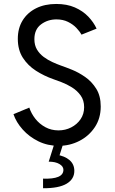

<svg xmlns="http://www.w3.org/2000/svg" viewBox="-20 -748 596 995"><path d="M284.2 7.8Q227.1 7.8 179.2 -15.6Q131.3 -39.1 97.7 -76.7Q64 -114.3 49.8 -156.2L131.8 -190.4Q142.1 -159.2 163.3 -132.3Q184.6 -105.5 215.1 -88.9Q245.6 -72.3 283.2 -72.3Q318.4 -72.3 348.6 -87.6Q378.9 -103 397.5 -130.1Q416 -157.2 416 -192.4Q416 -228.5 397.7 -253.7Q379.4 -278.8 352.5 -295.4Q325.7 -312 299.1 -322Q272.5 -332 255.9 -337.9Q208.5 -354.5 166.5 -381.3Q124.5 -408.2 98.4 -448.7Q72.3 -489.3 72.3 -546.9Q72.3 -601.6 97.2 -642.1Q122.1 -682.6 167 -705.1Q211.9 -727.5 271.5 -727.5Q326.7 -727.5 367.9 -709.5Q409.2 -691.4 437.3 -662.1Q465.3 -632.8 480.5 -599.6L402.3 -568.4Q393.1 -585.4 375.5 -603.8Q357.9 -622.1 332 -634.8Q306.2 -647.5 272.5 -647.5Q227.1 -647.5 192.6 -621.6Q158.2 -595.7 158.2 -544.9Q158.2 -513.7 171.6 -491.2Q185.1 -468.8 206.5 -452.9Q228 -437 251.7 -426.3Q275.4 -415.5 295.9 -408.2Q318.8 -400.4 353.3 -386.5Q387.7 -372.6 421.6 -348.9Q455.6 -325.2 478.8 -288.1Q502 -251 502 -196.3Q502 -134.8 471.4 -88.9Q440.9 -43 391.1 -17.6Q341.3 7.8 284.2 7.8ZM203.1 227.5V177.7Q254.4 179.7 281.5 168.5Q308.6 157.2 308.6 131.8Q308.6 114.3 288.1 102.1Q267.6 89.8 232.4 89.8L260.7 0H306.6L281.2 80.1L272.5 53.7Q314.9 60.1 340.1 81.5Q365.2 103 365.2 137.7Q365.2 180.2 325 204.1Q284.7 228 203.1 227.5Z"/></svg>

Font: Reddit Sans
Style: Regular
Weight: 400
Designer: Stephen Hutchings
Foundry: Reddit
Version: Version 1.014